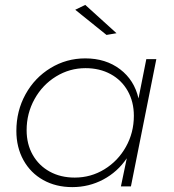

<svg xmlns="http://www.w3.org/2000/svg" viewBox="-20 -763 713 786"><path d="M329 -743 457 -627 416 -620 288 -723ZM47 -227Q47 -309 84.5 -377Q122 -445 187 -484.5Q252 -524 329 -524Q413 -524 471.5 -479.5Q530 -435 547 -360L579 -521H620L516 0H475L499 -115Q461 -59 402.5 -28Q344 3 276 3Q209 3 157 -26Q105 -55 76 -107.5Q47 -160 47 -227ZM528 -289Q528 -346 503 -390.5Q478 -435 433 -459.5Q388 -484 330 -484Q265 -484 209.5 -450Q154 -416 121.5 -357.5Q89 -299 89 -230Q89 -173 114 -129Q139 -85 183.5 -60.5Q228 -36 286 -36Q352 -36 407.5 -70Q463 -104 495.5 -162Q528 -220 528 -289Z"/></svg>

Font: TypoPRO Montserrat
Style: Italic
Weight: 275
Italic angle: -11.3°
Designer: Julieta Ulanovsky
Foundry: Julieta Ulanovsky
Version: Version 6.001